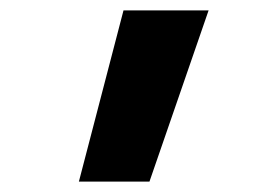

<svg xmlns="http://www.w3.org/2000/svg" viewBox="-20 -792 540 370"><path d="M132 -442 218 -772H382L268 -442Z"/></svg>

Font: Iosevka Curly Heavy
Style: Regular
Weight: 900
Monospace: yes
Designer: Belleve Invis
Foundry: Belleve Invis
Version: Version 22.1.2; ttfautohint (v1.8.4)